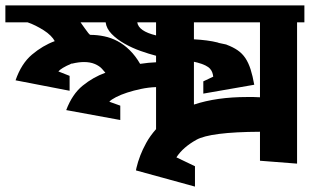

<svg xmlns="http://www.w3.org/2000/svg" viewBox="-24 -564 1158 718"><path d="M559.6 -81.1V-238.3Q531.2 -237.3 503.4 -231.4Q475.6 -225.6 451.7 -217.8Q427.7 -210 409.7 -200.7Q391.6 -191.4 384.8 -183.6L425.8 -168.9V-115.2L223.6 -152.3Q246.1 -211.9 285.2 -243.7Q324.2 -275.4 370.1 -292L357.4 -306.6Q347.7 -317.4 330.6 -324.7Q313.5 -332 290 -332Q270.5 -332 246.1 -326.2H243.2Q242.2 -325.2 241.2 -325.2Q205.1 -309.6 194.3 -296.9L236.3 -280.3V-224.6L34.2 -263.7Q55.7 -326.2 95.7 -359.9Q135.7 -393.6 180.7 -410.2Q175.8 -419.9 165 -430.7Q154.3 -441.4 139.6 -450.7Q125 -460 109.4 -467.8Q93.8 -475.6 79.1 -480.5H-3.9V-543.9H1114.3V-480.5H1086.9V47.9L948.2 37.1V-71.3Q761.7 -70.3 710 -41Q685.5 -27.3 667 -11.2Q648.4 4.9 635.7 24.4L705.1 57.6V133.8L484.4 73.2L486.3 63.5Q491.2 42 501 16.6Q508.8 -3.9 522.9 -29.8Q537.1 -55.7 559.6 -81.1ZM948.2 -480.5H701.2V-417Q753.9 -414.1 789.1 -405.3L792 -404.3L794.9 -403.3L822.3 -397.5L824.2 -396.5Q847.7 -387.7 864.7 -376Q881.8 -364.3 893.6 -346.7Q905.3 -329.1 913.1 -304.7Q920.9 -280.3 926.8 -247.1L736.3 -213.9V-259.8L773.4 -277.3Q772.5 -285.2 770 -292.5Q767.6 -299.8 761.7 -306.6Q755.9 -313.5 744.1 -319.3Q732.4 -325.2 713.9 -330.1L701.2 -333V-172.9Q786.1 -201.2 900.4 -201.2Q912.1 -201.2 923.8 -201.2Q935.5 -201.2 948.2 -200.2ZM500 -325.2Q532.2 -330.1 559.6 -331.1V-355.5Q533.2 -362.3 501.5 -373.5Q469.7 -384.8 441.4 -400.9Q413.1 -417 393.6 -437Q374 -457 371.1 -480.5H277.3Q278.3 -478.5 283.7 -471.2Q289.1 -463.9 294.9 -455.6Q300.8 -447.3 306.2 -440.4Q311.5 -433.6 314.5 -433.6Q339.8 -433.6 365.7 -428.2Q391.6 -422.9 415.5 -410.2Q439.5 -397.5 460.9 -376.5Q482.4 -355.5 500 -325.2ZM559.6 -480.5H489.3Q494.1 -447.3 559.6 -431.6Z"/></svg>

Font: Shorif Bongobondhu ANSI V2
Style: Regular
Weight: 400
Designer: Shorif Uddin Shishir, Shorif art & Design, e-mail : shorifart@gmail.com, facebook : Shorif2001
Foundry: Lipighor Font Foundry
Version: Designed By Shorif Uddin Shishir | Build By Niladri Shekhar 